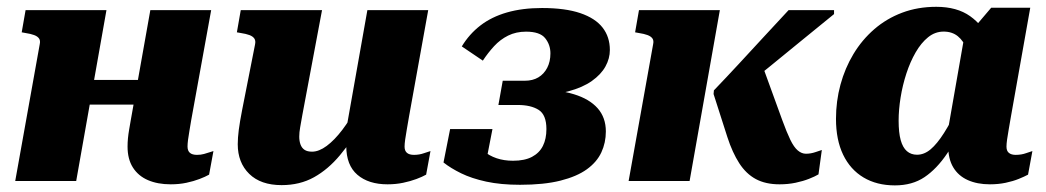

<svg xmlns="http://www.w3.org/2000/svg" viewBox="-20 -542 3134 575"><path d="M165 -228.8H474L487.6 -302.6H178.6ZM25.6 0H208.2L298.8 -511.6H56.6L45 -445.2L56 -443.2Q72 -440.8 82.2 -437Q92.4 -433.2 96.9 -426.8Q101.4 -420.4 99 -409.6ZM541.6 -103.4Q541.6 -111 543.1 -123.2Q544.6 -135.4 547.4 -150.9Q550.2 -166.4 552.6 -182L612.4 -511.6H430.2L371.6 -182Q369.2 -168 366.8 -154.2Q364.4 -140.4 363.2 -127.9Q362 -115.4 362 -103Q362 -65.4 378.1 -40.2Q394.2 -15 423.2 -2.5Q452.2 10 491.2 10Q516.6 10 538.2 5.4Q559.8 0.8 577.4 -5.9Q595 -12.6 606.2 -19L619.2 -89.6Q616 -88.8 608.3 -86.2Q600.6 -83.6 591 -80.9Q581.4 -78.2 570 -78.2Q555.8 -78.2 548.7 -84.3Q541.6 -90.4 541.6 -103.4Z M885.6 -198.4Q881.6 -175.8 878.9 -160.6Q876.2 -145.4 876.2 -132.8Q876.2 -119.2 880.1 -108.9Q884 -98.6 892.2 -93.2Q900.4 -87.8 914.6 -87.8Q935.2 -87.8 958.4 -105Q981.6 -122.2 1005.3 -153.3Q1029 -184.4 1050.8 -227L1067 -176.2Q1033.6 -119.8 998.2 -77.3Q962.8 -34.8 920.4 -11.2Q878 12.4 823.4 12.4Q760.8 12.4 726.4 -21.3Q692 -55 692 -110Q692 -129.4 695.1 -153.2Q698.2 -177 705.2 -213L743.8 -408.8Q746.2 -420 741.7 -426.6Q737.2 -433.2 727 -437Q716.8 -440.8 700.8 -443.2L689.4 -445.2L701 -511.6H944.4ZM1205 -193.4Q1201.4 -171.8 1198.3 -154.5Q1195.2 -137.2 1193.4 -124.1Q1191.6 -111 1191.6 -102.8Q1191.6 -90.4 1198.7 -84.3Q1205.8 -78.2 1220 -78.2Q1235.8 -78.2 1250 -83.3Q1264.2 -88.4 1269.2 -89.6L1256.2 -19Q1245 -12.6 1227.1 -5.9Q1209.2 0.8 1187.3 5.4Q1165.4 10 1140.6 10Q1083.6 10 1050.3 -18.6Q1017 -47.2 1017 -104.6Q1017 -109.4 1017.4 -114.1Q1017.8 -118.8 1018.6 -124.1Q1019.4 -129.4 1020.6 -135.6L1010.6 -118.8L1080.2 -511.6H1262.4Z M1555.4 -447.2Q1525.4 -447.2 1501.7 -435.4Q1478 -423.6 1459.7 -403.7Q1441.4 -383.8 1426 -360.4L1363 -403Q1385.2 -439.8 1418.6 -465.6Q1452 -491.4 1498.2 -504.7Q1544.4 -518 1603.2 -518Q1672.8 -518 1717.8 -502.7Q1762.8 -487.4 1784.6 -459.4Q1806.4 -431.4 1806.4 -392.2Q1806.4 -366.8 1793.2 -342.9Q1780 -319 1752.5 -299.5Q1725 -280 1682.1 -268.5Q1639.2 -257 1580.4 -257L1620.4 -283L1615.4 -249L1588.4 -274Q1652.2 -274 1698.7 -259.8Q1745.2 -245.6 1769.8 -217.8Q1794.4 -190 1794.4 -148.2Q1794.4 -114.6 1780.9 -85.6Q1767.4 -56.6 1737.5 -35Q1707.6 -13.4 1658.3 -1Q1609 11.4 1537.4 11.4Q1479.8 11.4 1436.1 1.9Q1392.4 -7.6 1361 -23Q1329.6 -38.4 1308.2 -55.4L1328 -155.4H1454.8L1435.2 -54.6Q1421.2 -54.6 1411.3 -67.4Q1401.4 -80.2 1397.5 -97Q1393.6 -113.8 1398.6 -125.8Q1410.2 -104.8 1427.6 -90.2Q1445 -75.6 1467.2 -68.1Q1489.4 -60.6 1516.4 -60.6Q1551.2 -60.6 1573.3 -72.3Q1595.4 -84 1605.9 -105.1Q1616.4 -126.2 1616.4 -155.4Q1616.4 -198.2 1593.2 -212.9Q1570 -227.6 1530.6 -227.6H1472.6L1485.6 -300.2H1551.6Q1575.4 -300.2 1592.3 -310.3Q1609.2 -320.4 1618.8 -339Q1628.4 -357.6 1628.4 -382Q1628.4 -408 1612.7 -427.6Q1597 -447.2 1555.4 -447.2Z M2322.6 -182.6 2261.6 -350.4 2186 -263.2Q2234.8 -301.6 2283.6 -341.4Q2332.4 -381.2 2381.3 -421.2Q2430.2 -461.2 2477.8 -499.8V-511.6H2341.6Q2304.8 -472.2 2267.4 -431.6Q2230 -391 2192.8 -350.8Q2155.6 -310.6 2118 -271.4L2117 -260.4L2158.4 -131.2Q2173.4 -85 2193.9 -53.2Q2214.4 -21.4 2243.6 -5.7Q2272.8 10 2314.8 10Q2340.2 10 2362.6 5.3Q2385 0.6 2403 -6.5Q2421 -13.6 2431.2 -19.8L2441.2 -92.8Q2437 -91.6 2422.6 -86.6Q2408.2 -81.6 2393.6 -81.6Q2380.8 -81.6 2369.2 -91.4Q2357.6 -101.2 2346.8 -123.5Q2336 -145.8 2322.6 -182.6ZM1862.6 0H2045.2L2135.8 -511.6H1893.6L1882 -445.2L1893 -443.2Q1909 -440.8 1919.2 -437Q1929.4 -433.2 1933.9 -426.8Q1938.4 -420.4 1936 -409.6Z M2966.2 -313.4 2886.8 -334.2Q2885.2 -368.8 2875.5 -394.1Q2865.8 -419.4 2848.6 -433.4Q2831.4 -447.4 2806 -447.4Q2780.4 -447.4 2759.5 -430.5Q2738.6 -413.6 2722.2 -385.2Q2705.8 -356.8 2694.4 -321.8Q2683 -286.8 2677.1 -250.1Q2671.2 -213.4 2671.2 -180.8Q2671.2 -144.8 2677.4 -122.4Q2683.6 -100 2696 -89.3Q2708.4 -78.6 2726.2 -78.6Q2747.8 -78.6 2767.1 -94.9Q2786.4 -111.2 2807 -143.6Q2827.6 -176 2850.2 -222.8L2880.2 -193.6Q2847.6 -128.4 2816.5 -82.3Q2785.4 -36.2 2748.7 -11.5Q2712 13.2 2660 13.2Q2605.8 13.2 2566.1 -10.5Q2526.4 -34.2 2505 -78.7Q2483.6 -123.2 2483.6 -186Q2483.6 -239 2497 -288.4Q2510.4 -337.8 2535.9 -380.2Q2561.4 -422.6 2598.2 -454.5Q2635 -486.4 2681.8 -504Q2728.6 -521.6 2784 -521.6Q2846 -521.6 2885.4 -493.5Q2924.8 -465.4 2944.7 -418.6Q2964.6 -371.8 2966.2 -313.4ZM3065.4 -518.8 3007.6 -193.4Q3004 -171.8 3000.9 -154.5Q2997.8 -137.2 2996 -124.1Q2994.2 -111 2994.2 -102.8Q2994.2 -89.8 3001.6 -84Q3009 -78.2 3021.4 -78.2Q3039 -78.2 3052.9 -83.3Q3066.8 -88.4 3071.8 -89.6L3058.8 -19Q3048.2 -13.2 3030.9 -6.2Q3013.6 0.8 2991.7 5.4Q2969.8 10 2944.4 10Q2906.6 10 2878.3 -2.7Q2850 -15.4 2834.8 -40.8Q2819.6 -66.2 2819.6 -104.6Q2819.6 -112 2820.4 -120.1Q2821.2 -128.2 2823.2 -141.2L2811.6 -110.8L2869 -438.8L2877.4 -435.4L2948.4 -518.8Z"/></svg>

Font: Roboto Serif 20pt
Style: Italic
Weight: 400
Italic angle: -10°
Designer: Greg Gazdowicz
Foundry: Commercial Type
Version: Version 1.008